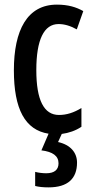

<svg xmlns="http://www.w3.org/2000/svg" viewBox="-20 -570 402 830"><path d="M313 133C313 90 285 56 231 44L247 9C277 5 307 -5 332 -22V-103C299 -83 268 -73 235 -73C170 -73 137 -137 137 -267C137 -398 170 -466 233 -466C258 -466 283 -459 312 -443L340 -522C310 -539 275 -550 226 -550C98 -550 40 -440 40 -266C40 -99 88 -8 190 8L159 80C208 86 233 104 233 136C233 163 216 179 180 179C166 179 147 177 132 173V234C148 238 166 240 190 240C273 240 313 202 313 133Z"/></svg>

Font: Noto Sans Malayalam ExtraCondensed Medium
Style: Regular
Weight: 500
Width: 2
Designer: Jelle Bosma - Monotype Design Team
Foundry: Monotype Imaging Inc.
Version: Version 2.104